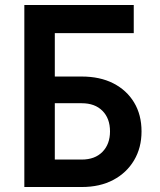

<svg xmlns="http://www.w3.org/2000/svg" viewBox="-20 -750 640 770"><path d="M77.6 0V-730H516.4V-617H199.8V-443.1H307.3Q380.9 -443.1 434.4 -415.8Q487.9 -388.5 517.7 -339.2Q547.6 -289.8 547.6 -223Q547.6 -157.4 517.7 -107.2Q487.9 -56.9 434.4 -28.5Q380.9 0 307.9 0ZM199.8 -110.1H307.9Q360.6 -110.1 390.9 -141Q421.2 -172 421.2 -223Q421.2 -275.1 390.9 -305.5Q360.6 -336 307.9 -336H199.8Z"/></svg>

Font: Pitagon Sans Mono
Style: Regular
Weight: 400
Monospace: yes
Designer: Travis Tran
Foundry: Pitagon
Version: Version 1.001;gftools[0.9.26]